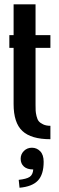

<svg xmlns="http://www.w3.org/2000/svg" viewBox="-20 -654 276 902"><path d="M216.8 -488.8V-429.2H147V-162.1Q147 -144 147.5 -134.3Q147.9 -124.5 151.6 -108.6Q155.3 -92.8 162.1 -84.5Q168.9 -76.2 182.9 -69.6Q196.8 -63 216.8 -63V0Q126.5 0 85.2 -38.6Q43.9 -77.1 43.9 -165V-429.2H23.9V-488.8H43.9V-633.8H147V-488.8ZM129.9 40Q152.8 40 168.9 56.6Q185.1 73.2 185.1 106Q185.1 165.5 158.2 194.1Q131.3 222.7 71.8 228L67.9 190.9Q104.5 187 119.4 177Q134.3 167 136.2 142.1Q107.4 142.1 92.3 128.4Q77.1 114.7 77.1 91.8Q77.1 70.3 92.3 55.2Q107.4 40 129.9 40Z"/></svg>

Font: Margherita Bold
Style: Regular
Weight: 700
Designer: James Puckett
Foundry: Dunwich Type Founders
Version: Version 1.008;hotconv 1.0.109;makeotfexe 2.5.65596